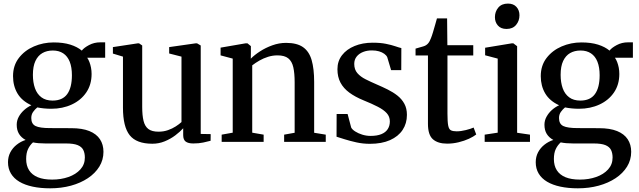

<svg xmlns="http://www.w3.org/2000/svg" viewBox="-20 -789 3552 1068"><path d="M259 258.5Q205 258.5 161.8 249.2Q118.5 240 87.8 221.8Q57 203.5 40.8 176.2Q24.5 149 24.5 113.5Q24.5 83 37.5 58.2Q50.5 33.5 73 15.8Q95.5 -2 122.5 -10.5Q98.5 -23.5 85.8 -44.2Q73 -65 73 -95Q73 -118.5 84.2 -139.2Q95.5 -160 113.8 -176.5Q132 -193 154.5 -203.5Q102 -227.5 77.2 -269.2Q52.5 -311 52.5 -365.5Q52.5 -424.5 84.8 -466.5Q117 -508.5 168.8 -530.8Q220.5 -553 278.5 -553Q332 -553 371 -540.8Q410 -528.5 435 -507.5Q446.5 -523 475 -538.2Q503.5 -553.5 537.5 -553.5H565V-468H465Q472 -458 477.5 -443.8Q483 -429.5 486.2 -412.8Q489.5 -396 489.5 -377.5Q489.5 -318.5 460 -275Q430.5 -231.5 379.5 -207.8Q328.5 -184 265 -184Q244.5 -184 224.5 -186Q204.5 -188 187.5 -191.5Q174.5 -181 164.2 -166.5Q154 -152 154 -132.5Q154 -99.5 177.8 -88Q201.5 -76.5 257.5 -76.5L376.5 -76Q437.5 -76 477 -60Q516.5 -44 536 -14.5Q555.5 15 555.5 55.5Q555.5 100.5 532.5 137.8Q509.5 175 469 202Q428.5 229 374.8 243.8Q321 258.5 259 258.5ZM270 210Q319.5 210 360.8 195.5Q402 181 427 153.5Q452 126 452 87.5Q452 62.5 443.2 45Q434.5 27.5 412 18.2Q389.5 9 346.5 9H233Q212.5 9 195 7.5Q177.5 6 163.5 3Q146.5 18 136 40Q125.5 62 125.5 95.5Q125.5 132.5 141.8 158Q158 183.5 190 196.8Q222 210 270 210ZM272.5 -229.5Q327.5 -229.5 353.8 -265.5Q380 -301.5 380 -370.5Q380 -415 367.8 -445.8Q355.5 -476.5 331.8 -492.2Q308 -508 274 -508Q240.5 -508 215.8 -493.8Q191 -479.5 177 -449.8Q163 -420 163 -372.5Q163 -330.5 174.5 -298.2Q186 -266 210.2 -247.8Q234.5 -229.5 272.5 -229.5Z M1055 9Q1027.5 9 1013.2 -1.2Q999 -11.5 999 -37.5V-75.5Q981.5 -56 955 -36Q928.5 -16 896 -2.8Q863.5 10.5 827.5 10.5Q739 10.5 701.5 -36.8Q664 -84 664 -190V-474L608 -491V-527L746.5 -548H753.5L771 -536V-195Q771 -147 778.5 -116.5Q786 -86 805.5 -71.2Q825 -56.5 861.5 -56.5Q890 -56.5 914.2 -65Q938.5 -73.5 957.5 -85.8Q976.5 -98 989.5 -110V-474L921 -491.5V-527L1068.5 -548H1076L1096.5 -536V-44L1152 -43L1151.5 -6Q1134.5 -1.5 1110.5 3.8Q1086.5 9 1055 9Z M1274.5 -51V-463L1207 -481V-524L1346 -548H1356.5L1375.5 -532.5V-492L1375 -462.5Q1395 -483 1426.2 -503.2Q1457.5 -523.5 1495 -537Q1532.5 -550.5 1571.5 -550.5Q1631.5 -550.5 1665.5 -526.8Q1699.5 -503 1713.5 -454.8Q1727.5 -406.5 1727.5 -333V-50.5L1792 -40V0H1560.5V-40L1619 -50.5V-331.5Q1619 -381.5 1611.5 -414.8Q1604 -448 1583.5 -464.5Q1563 -481 1523.5 -481Q1496.5 -481 1471 -473Q1445.5 -465 1423.2 -452.2Q1401 -439.5 1383 -425.5V-51L1446.5 -40V0H1213V-40Z M2037.5 11Q1999 11 1962.8 3Q1926.5 -5 1897.5 -14.2Q1868.5 -23.5 1852 -28.5L1852.5 -155H1913.5L1933.5 -79.5Q1939 -68.5 1955.8 -57.8Q1972.5 -47 1995.2 -40Q2018 -33 2041 -33Q2077.5 -33 2101.2 -42.8Q2125 -52.5 2136.8 -70.8Q2148.5 -89 2148.5 -113.5Q2148.5 -140.5 2131.2 -159.5Q2114 -178.5 2081.5 -195.2Q2049 -212 2002 -231Q1955.5 -250 1923.2 -273.8Q1891 -297.5 1874 -329.2Q1857 -361 1857 -404Q1857 -449 1882.5 -482Q1908 -515 1952.5 -533.2Q1997 -551.5 2053 -551.5Q2096 -551.5 2126.8 -545.2Q2157.5 -539 2178.5 -531.8Q2199.5 -524.5 2212.5 -521.5L2212 -399H2155.5L2134 -471Q2129.5 -481 2117.5 -489.8Q2105.5 -498.5 2088.2 -503.5Q2071 -508.5 2050 -508.5Q2022.5 -509 1999.8 -500Q1977 -491 1963.8 -474.2Q1950.5 -457.5 1950.5 -433.5Q1950.5 -402 1968 -382Q1985.5 -362 2014 -347.8Q2042.5 -333.5 2075 -319.5Q2106.5 -306 2136.8 -291Q2167 -276 2191 -257Q2215 -238 2229.2 -212Q2243.5 -186 2243.5 -150Q2243.5 -102.5 2219.5 -66.2Q2195.5 -30 2149.5 -9.5Q2103.5 11 2037.5 11Z M2467 10Q2416 10 2388.2 -14.2Q2360.5 -38.5 2360.5 -100V-480.5H2291.5V-518.5Q2300.5 -521.5 2312 -524.5Q2323.5 -527.5 2334 -530.8Q2344.5 -534 2349.5 -537.5Q2356.5 -542 2361.2 -547.5Q2366 -553 2370 -560.5Q2374 -568 2377.5 -577.5Q2382.5 -589.5 2388.5 -609.8Q2394.5 -630 2400.5 -651Q2406.5 -672 2410.5 -686.5H2467L2468.5 -537.5H2612.5V-480.5H2469V-157Q2469 -112 2473 -91Q2477 -70 2488.2 -64.2Q2499.5 -58.5 2520 -58.5Q2543.5 -58.5 2571.5 -65.5Q2599.5 -72.5 2614.5 -79.5L2629 -41Q2614 -29 2588.5 -17.2Q2563 -5.5 2531.5 2.2Q2500 10 2467 10Z M2676 0V-40L2748.5 -51V-463L2678.5 -481.5V-523.5L2827 -548H2835.5L2856.5 -532V-50.5L2928 -40V0ZM2797 -628Q2766.5 -628 2749.8 -646.8Q2733 -665.5 2733 -693.5Q2733 -724.5 2751.8 -746.8Q2770.5 -769 2805 -769H2806Q2836 -769 2852.8 -750.5Q2869.5 -732 2869.5 -704Q2869.5 -673 2850.8 -650.5Q2832 -628 2798 -628Z M3194.5 258.5Q3140.5 258.5 3097.2 249.2Q3054 240 3023.2 221.8Q2992.5 203.5 2976.2 176.2Q2960 149 2960 113.5Q2960 83 2973 58.2Q2986 33.5 3008.5 15.8Q3031 -2 3058 -10.5Q3034 -23.5 3021.2 -44.2Q3008.5 -65 3008.5 -95Q3008.5 -118.5 3019.8 -139.2Q3031 -160 3049.2 -176.5Q3067.5 -193 3090 -203.5Q3037.5 -227.5 3012.8 -269.2Q2988 -311 2988 -365.5Q2988 -424.5 3020.2 -466.5Q3052.5 -508.5 3104.2 -530.8Q3156 -553 3214 -553Q3267.5 -553 3306.5 -540.8Q3345.5 -528.5 3370.5 -507.5Q3382 -523 3410.5 -538.2Q3439 -553.5 3473 -553.5H3500.5V-468H3400.5Q3407.5 -458 3413 -443.8Q3418.5 -429.5 3421.8 -412.8Q3425 -396 3425 -377.5Q3425 -318.5 3395.5 -275Q3366 -231.5 3315 -207.8Q3264 -184 3200.5 -184Q3180 -184 3160 -186Q3140 -188 3123 -191.5Q3110 -181 3099.8 -166.5Q3089.5 -152 3089.5 -132.5Q3089.5 -99.5 3113.2 -88Q3137 -76.5 3193 -76.5L3312 -76Q3373 -76 3412.5 -60Q3452 -44 3471.5 -14.5Q3491 15 3491 55.5Q3491 100.5 3468 137.8Q3445 175 3404.5 202Q3364 229 3310.2 243.8Q3256.5 258.5 3194.5 258.5ZM3205.5 210Q3255 210 3296.2 195.5Q3337.5 181 3362.5 153.5Q3387.5 126 3387.5 87.5Q3387.5 62.5 3378.8 45Q3370 27.5 3347.5 18.2Q3325 9 3282 9H3168.5Q3148 9 3130.5 7.5Q3113 6 3099 3Q3082 18 3071.5 40Q3061 62 3061 95.5Q3061 132.5 3077.2 158Q3093.5 183.5 3125.5 196.8Q3157.5 210 3205.5 210ZM3208 -229.5Q3263 -229.5 3289.2 -265.5Q3315.5 -301.5 3315.5 -370.5Q3315.5 -415 3303.2 -445.8Q3291 -476.5 3267.2 -492.2Q3243.5 -508 3209.5 -508Q3176 -508 3151.2 -493.8Q3126.5 -479.5 3112.5 -449.8Q3098.5 -420 3098.5 -372.5Q3098.5 -330.5 3110 -298.2Q3121.5 -266 3145.8 -247.8Q3170 -229.5 3208 -229.5Z"/></svg>

Font: Merriweather 60pt Medium
Style: Regular
Weight: 500
Version: Version 2.100